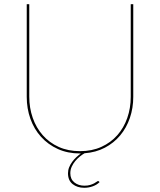

<svg xmlns="http://www.w3.org/2000/svg" viewBox="-20 -720 760 912"><path d="M613 -700V-260Q613 -207 597 -160Q581 -113 551 -77Q521 -41 478.2 -18.5Q435.5 4 381.5 8Q371 14 359.2 23.5Q347.5 33 337.5 45Q327.5 57 320.8 71.5Q314 86 314 103Q314 131 333.2 146.5Q352.5 162 381 162Q397 162 408.2 158.5Q419.5 155 427 151Q434.5 147 439 143.5Q443.5 140 446 140Q448 140 450 142L453 145Q440 158 420.5 165Q401 172 380 172Q347 172 325 154.5Q303 137 303 103Q303 88 308.5 74.5Q314 61 322.8 49Q331.5 37 342.2 27Q353 17 364 9H360Q301.5 9 254.8 -12.2Q208 -33.5 175 -70Q142 -106.5 124.5 -155.5Q107 -204.5 107 -260V-700H119V-261Q119 -207.5 135.5 -160.2Q152 -113 183 -77.8Q214 -42.5 258.8 -22.2Q303.5 -2 360 -2Q416.5 -2 461.2 -22.2Q506 -42.5 537 -77.5Q568 -112.5 584.5 -159.5Q601 -206.5 601 -260V-700Z"/></svg>

Font: Lato 2
Style: Regular
Weight: 100
Designer: Lukasz Dziedzic with Adam Twardoch and Botio Nikoltchev
Foundry: tyPoland Lukasz Dziedzic
Version: Version 2.015; 2015-08-06; http://www.latofonts.com/